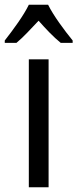

<svg xmlns="http://www.w3.org/2000/svg" viewBox="-50 -786 325 806"><path d="M152 -766H71C50 -722 6 -662 -30 -616V-606H19C47 -629 79 -664 112 -699C143 -664 174 -631 205 -606H255V-616C220 -659 174 -721 152 -766ZM154 0V-537H71V0Z"/></svg>

Font: Noto Sans Sinhala UI Condensed
Style: Regular
Weight: 400
Width: 3
Designer: Jelle Bosma - Monotype Design Team
Foundry: Monotype Imaging Inc.
Version: Version 2.006